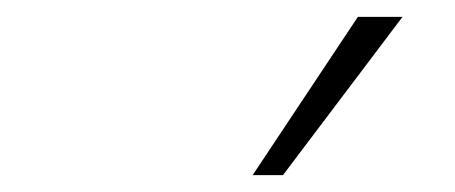

<svg xmlns="http://www.w3.org/2000/svg" viewBox="-20 -761 540 228"><path d="M280 -553 405 -741H458L316 -553Z"/></svg>

Font: Nunito Sans 10pt SemiCondensed ExtraLight
Style: Italic
Weight: 250
Width: 4
Italic angle: -9°
Designer: Vernon Adams
Foundry: Vernon Adams
Version: Version 3.101;gftools[0.9.27]